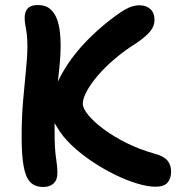

<svg xmlns="http://www.w3.org/2000/svg" viewBox="-20 -731 710 763"><path d="M598 11Q567 11 524 -2Q481 -15 434.5 -38Q388 -61 343.5 -91Q299 -121 263 -155.5Q227 -190 206 -227Q201 -235 197 -242Q197 -224 197 -206Q197 -169 198.5 -145Q200 -121 202.5 -104.5Q205 -88 206.5 -73.5Q208 -59 208 -41Q208 -16 193 -2Q178 12 152 12Q119 12 100.5 -7Q82 -26 74 -70Q66 -114 66 -187Q66 -265 72 -333.5Q78 -402 83.5 -456Q89 -510 89 -543Q89 -575 86.5 -594.5Q84 -614 81 -629Q78 -644 78 -660Q78 -685 90.5 -698Q103 -711 131 -711Q161 -711 179 -695.5Q197 -680 206 -656Q215 -632 218 -604Q221 -576 221 -552Q221 -509 215 -453Q213 -430 210 -407Q231 -451 263 -496Q299 -545 345.5 -589.5Q392 -634 442 -670Q472 -692 493 -701Q514 -710 534 -710Q561 -710 577.5 -695Q594 -680 594 -652Q594 -627 577 -606.5Q560 -586 524 -561Q476 -531 436.5 -497.5Q397 -464 368.5 -430.5Q340 -397 324.5 -368Q309 -339 309 -319Q309 -300 331.5 -273Q354 -246 393 -217Q432 -188 483.5 -162.5Q535 -137 592 -121Q630 -111 645 -93.5Q660 -76 660 -49Q660 -22 646 -5.5Q632 11 598 11Z"/></svg>

Font: Shantell Sans Light SemiBold
Style: Regular
Weight: 600
Version: Version 1.008;[ac192a2d6]